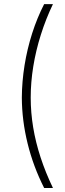

<svg xmlns="http://www.w3.org/2000/svg" viewBox="-20 -787 322 949"><path d="M87.9 -304.7Q88.4 -383.3 101.3 -464.1Q114.3 -544.9 138.9 -622.1Q163.6 -699.2 198.2 -766.6H241.7Q206.5 -693.4 181.9 -615.2Q157.2 -537.1 144.5 -458.7Q131.8 -380.4 131.8 -304.7Q131.8 -231 144 -157.2Q156.2 -83.5 180.7 -8.8Q205.1 65.9 241.7 142.1H198.2Q144.5 36.1 116.5 -77.6Q88.4 -191.4 87.9 -304.7Z"/></svg>

Font: Inter 28pt ExtraLight
Style: Regular
Weight: 250
Designer: Rasmus Andersson
Foundry: rsms
Version: Version 4.001;git-66647c0bb